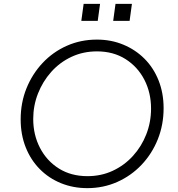

<svg xmlns="http://www.w3.org/2000/svg" viewBox="-20 -962 924 994"><path d="M432 12Q359 12 296 -13.5Q233 -39 186 -86.5Q139 -134 113 -199.5Q87 -265 87 -344Q87 -430 117 -504.5Q147 -579 200.5 -636Q254 -693 326 -725Q398 -757 482 -757Q555 -757 618 -731Q681 -705 728 -658Q775 -611 801 -545.5Q827 -480 827 -402Q827 -316 797 -241Q767 -166 713 -109Q659 -52 587 -20Q515 12 432 12ZM433 -50Q504 -50 564 -78Q624 -106 668.5 -155Q713 -204 737.5 -267Q762 -330 762 -400Q762 -482 727.5 -549Q693 -616 630 -656Q567 -696 482 -696Q410 -696 349.5 -667.5Q289 -639 245 -589.5Q201 -540 176.5 -477.5Q152 -415 152 -346Q152 -264 187 -196.5Q222 -129 285 -89.5Q348 -50 433 -50ZM401 -854 413 -942H498L486 -854ZM566 -854 578 -942H663L651 -854Z"/></svg>

Font: Plus Jakarta Sans Light
Style: Italic
Weight: 300
Italic angle: -8°
Designer: Gumpita Rahayu
Foundry: Tokotype
Version: Version 2.071; ttfautohint (v1.8.4.7-5d5b);gftools[0.9.29]